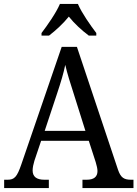

<svg xmlns="http://www.w3.org/2000/svg" viewBox="-20 -951 695 971"><path d="M190 -784V-771H228C262 -797 300 -832 328 -867C356 -832 394 -797 429 -771H467V-784C438 -822 393 -886 374 -931H283C264 -886 219 -822 190 -784ZM1 0H227V-42H205C164 -42 145 -58 145 -89C145 -103 149 -122 154 -138L188 -239H429L464 -131C469 -114 473 -98 473 -86C473 -57 455 -42 418 -42H397V0H655V-42H644C607 -42 591 -52 577 -92L369 -714H292L88 -120C66 -56 53 -42 18 -42H1ZM206 -289 269 -479C288 -536 301 -579 310 -623C320 -579 336 -529 355 -470L412 -289Z"/></svg>

Font: Noto Serif Ethiopic SmCn
Style: Regular
Weight: 400
Width: 4
Designer: Monotype Design Team
Foundry: Monotype Imaging Inc.
Version: Version 2.102